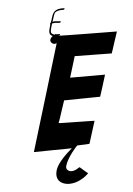

<svg xmlns="http://www.w3.org/2000/svg" viewBox="-65 -829 773 1112"><g transform="rotate(-5 322.0 -273.0)"><path d="M277.3 -737 272.4 -721C270.6 -715 268.1 -710 266.2 -704C262.3 -701 259.5 -695 262.9 -693L259.5 -682C249.7 -650 249.8 -634 271.4 -626C264.2 -622 258 -615 255.3 -606C254 -602 254.8 -598 255.9 -595C261.9 -585 270.8 -575 290.2 -583C291.2 -583 103.6 34 103.6 34C103.9 33 325.2 32 324.5 31C293.6 57 240.6 106 227.1 147C206.2 212 253.2 235 291.2 235C360.2 235 406.1 183 406.1 183C403.7 184 361 144 359 144C357 144 333.6 165 308.2 163C292.8 161 277.1 150 283.6 129C299.8 76 356.5 18 356.5 18C355.8 17 428.1 16 428.7 14C429.6 11 469.2 -115 469.5 -116C470.8 -117 258.4 -119 261 -121C263.6 -123 302.8 -248 304.1 -249C305.4 -250 511.7 -251 514 -252C515 -252 553.3 -377 553.3 -377H350.3L387.6 -499C387.3 -498 601.9 -497 602.6 -496C603.3 -495 642.2 -619 643.6 -620C643.6 -620 315.5 -623 295.1 -625C299.4 -626 303.1 -625 307.1 -625C313.1 -625 316.8 -634 310.8 -634C305.1 -635 299.8 -634 293.8 -634C293.1 -635 291.4 -636 289.4 -636C287.4 -636 285.1 -635 283.8 -634L283.5 -633H281.5C276.1 -635 276.1 -635 271.1 -638C257.9 -644 262.1 -661 268.5 -682L273.7 -699C279 -700 286.3 -701 291.3 -701C301.3 -701 309.4 -698 318.7 -699C325 -700 326.8 -709 320.5 -708C312.2 -707 303.1 -710 294.1 -710C289.1 -710 282.1 -710 276.8 -709C278 -713 280.2 -717 281.4 -721C286.3 -737 286.9 -742 292.5 -754C297.5 -767 317.7 -771 331 -772H338C343 -772 347.7 -771 350.6 -774C359.1 -782 345.8 -781 340.8 -781H333.8C304.2 -779 287.1 -769 277.3 -737Z"/></g></svg>

Font: Hussar Wojna
Style: 3Obl
Weight: 400
Designer: Robert Jablonski
Foundry: Cannot Into Space Fonts
Version: Version 1.01